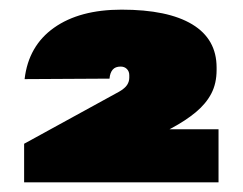

<svg xmlns="http://www.w3.org/2000/svg" viewBox="-20 -808 503 398"><path d="M30 -510 227 -618Q239 -625 243.5 -632Q248 -639 248 -647V-652Q248 -660 243 -665Q238 -670 230 -670Q219 -670 213.5 -663.5Q208 -657 207 -645L31 -644Q39 -713 92 -750.5Q145 -788 232 -788Q328 -788 378.5 -757.5Q429 -727 429 -668V-663Q429 -635 418 -614Q407 -593 386 -575.5Q365 -558 335 -542L179 -457L196 -540H433V-430H30Z"/></svg>

Font: Pathway Extreme 28pt Black
Style: Regular
Weight: 900
Designer: Eduardo Rodriguez Tunni
Foundry: Eduardo Rodriguez Tunni
Version: Version 1.001;gftools[0.9.26]